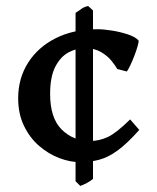

<svg xmlns="http://www.w3.org/2000/svg" viewBox="-20 -595 520 634"><path d="M287.1 -4.4Q278.8 2.9 267.3 9Q255.9 15.1 245.1 19L229.5 3.4V-552.7Q242.2 -560.5 249.5 -566.2Q256.8 -571.8 271 -575.2L287.1 -560.5ZM439.9 -166Q399.9 -121.1 368.4 -98.1Q336.9 -75.2 307.1 -67.4Q277.3 -59.6 244.1 -59.6Q210.9 -59.6 175.3 -73.2Q139.6 -86.9 108.9 -113.5Q78.1 -140.1 59.1 -179.7Q40 -219.2 40 -270.5Q40 -336.4 72.8 -387.9Q105.5 -439.5 164.3 -469Q223.1 -498.5 301.3 -498.5Q321.3 -498.5 349.4 -494.1Q377.4 -489.7 402.3 -481.4Q427.2 -473.1 437.5 -461.4Q438.5 -456.5 434.3 -442.1Q430.2 -427.7 423.6 -410.6Q417 -393.6 410.2 -379.2Q403.3 -364.7 398.9 -358.9L367.2 -367.2Q361.3 -377.9 348.1 -394.3Q335 -410.6 313.2 -423.3Q291.5 -436 260.3 -436Q232.9 -436 206.5 -422.1Q180.2 -408.2 162.8 -375Q145.5 -341.8 145.5 -284.7Q145.5 -205.1 183.8 -167.2Q222.2 -129.4 277.3 -129.4Q307.6 -129.4 335.9 -142.6Q364.3 -155.8 409.7 -200.7Z"/></svg>

Font: Namdhinggo
Style: Bold
Weight: 700
Designer: Victor Gaultney
Foundry: SIL International
Version: Version 3.001